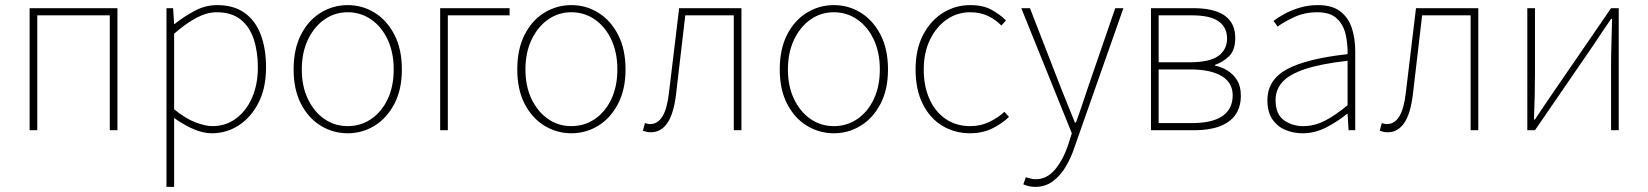

<svg xmlns="http://www.w3.org/2000/svg" viewBox="-20 -510 6456 752"><path d="M96 0V-478H440V0H410V-450H126V0Z M632 222V-478H658L662 -416H664Q700 -445 742.5 -467.5Q785 -490 830 -490Q895 -490 937.5 -460Q980 -430 1001 -375Q1022 -320 1022 -246Q1022 -165 992.5 -107.5Q963 -50 915 -19Q867 12 810 12Q776 12 738.5 -4Q701 -20 662 -48V42V222ZM812 -16Q864 -16 904 -45.5Q944 -75 967 -127Q990 -179 990 -246Q990 -307 974 -356Q958 -405 922.5 -433.5Q887 -462 828 -462Q791 -462 750 -440.5Q709 -419 662 -378V-82Q706 -46 745 -31Q784 -16 812 -16Z M1342 12Q1285 12 1236.5 -17.5Q1188 -47 1159 -103Q1130 -159 1130 -238Q1130 -318 1159 -374.5Q1188 -431 1236.5 -460.5Q1285 -490 1342 -490Q1399 -490 1447 -460.5Q1495 -431 1524.5 -374.5Q1554 -318 1554 -238Q1554 -159 1524.5 -103Q1495 -47 1447 -17.5Q1399 12 1342 12ZM1342 -16Q1393 -16 1434 -44Q1475 -72 1498.5 -122Q1522 -172 1522 -238Q1522 -304 1498.5 -354.5Q1475 -405 1434 -433.5Q1393 -462 1342 -462Q1291 -462 1250.5 -433.5Q1210 -405 1186 -354.5Q1162 -304 1162 -238Q1162 -172 1186 -122Q1210 -72 1250.5 -44Q1291 -16 1342 -16Z M1704 0V-478H1976V-450H1734V0Z M2218 12Q2161 12 2112.5 -17.5Q2064 -47 2035 -103Q2006 -159 2006 -238Q2006 -318 2035 -374.5Q2064 -431 2112.5 -460.5Q2161 -490 2218 -490Q2275 -490 2323 -460.5Q2371 -431 2400.5 -374.5Q2430 -318 2430 -238Q2430 -159 2400.5 -103Q2371 -47 2323 -17.5Q2275 12 2218 12ZM2218 -16Q2269 -16 2310 -44Q2351 -72 2374.5 -122Q2398 -172 2398 -238Q2398 -304 2374.5 -354.5Q2351 -405 2310 -433.5Q2269 -462 2218 -462Q2167 -462 2126.5 -433.5Q2086 -405 2062 -354.5Q2038 -304 2038 -238Q2038 -172 2062 -122Q2086 -72 2126.5 -44Q2167 -16 2218 -16Z M2530 8Q2520 8 2513 6.5Q2506 5 2498 2L2506 -28Q2511 -27 2515.5 -25.5Q2520 -24 2526 -24Q2556 -24 2574.5 -54Q2593 -84 2600 -146Q2610 -229 2620 -312Q2630 -395 2640 -478H2884V0H2854V-450H2664Q2655 -373 2646 -296Q2637 -219 2628 -142Q2619 -65 2594 -28.5Q2569 8 2530 8Z M3246 12Q3189 12 3140.5 -17.5Q3092 -47 3063 -103Q3034 -159 3034 -238Q3034 -318 3063 -374.5Q3092 -431 3140.5 -460.5Q3189 -490 3246 -490Q3303 -490 3351 -460.5Q3399 -431 3428.5 -374.5Q3458 -318 3458 -238Q3458 -159 3428.5 -103Q3399 -47 3351 -17.5Q3303 12 3246 12ZM3246 -16Q3297 -16 3338 -44Q3379 -72 3402.5 -122Q3426 -172 3426 -238Q3426 -304 3402.5 -354.5Q3379 -405 3338 -433.5Q3297 -462 3246 -462Q3195 -462 3154.5 -433.5Q3114 -405 3090 -354.5Q3066 -304 3066 -238Q3066 -172 3090 -122Q3114 -72 3154.5 -44Q3195 -16 3246 -16Z M3780 12Q3719 12 3670.5 -17.5Q3622 -47 3594 -103Q3566 -159 3566 -238Q3566 -318 3596 -374.5Q3626 -431 3674.5 -460.5Q3723 -490 3780 -490Q3830 -490 3863 -472Q3896 -454 3920 -430L3902 -410Q3880 -433 3849.5 -447.5Q3819 -462 3780 -462Q3729 -462 3688 -433.5Q3647 -405 3622.5 -354.5Q3598 -304 3598 -238Q3598 -172 3620.5 -122Q3643 -72 3684 -44Q3725 -16 3780 -16Q3821 -16 3855 -32.5Q3889 -49 3914 -72L3932 -52Q3902 -24 3864.5 -6Q3827 12 3780 12Z M4034 222Q4022 222 4009.5 219Q3997 216 3988 212L3998 184Q4006 187 4016.5 189.5Q4027 192 4036 192Q4081 192 4113 153Q4145 114 4164 56L4178 12L3980 -478H4014L4136 -164Q4148 -134 4162.5 -98Q4177 -62 4190 -30H4194Q4206 -62 4218 -98Q4230 -134 4240 -164L4348 -478H4380L4188 68Q4176 105 4155.5 140.5Q4135 176 4105 199Q4075 222 4034 222Z M4488 0V-478H4656Q4707 -478 4743.5 -465.5Q4780 -453 4799 -427Q4818 -401 4818 -361Q4818 -314 4794.5 -290.5Q4771 -267 4739 -256V-253Q4764 -248 4787 -234Q4810 -220 4825 -196Q4840 -172 4840 -136Q4840 -90 4818.5 -60Q4797 -30 4756.5 -15Q4716 0 4660 0ZM4518 -266H4637Q4718 -266 4752 -291Q4786 -316 4786 -359Q4786 -403 4753 -426.5Q4720 -450 4647 -450H4518ZM4518 -28H4650Q4728 -28 4768 -55.5Q4808 -83 4808 -137Q4808 -186 4765 -212Q4722 -238 4642 -238H4518Z M5082 12Q5045 12 5013.5 -1.5Q4982 -15 4963 -43.5Q4944 -72 4944 -117Q4944 -197 5020 -238.5Q5096 -280 5258 -298Q5259 -337 5250.5 -375Q5242 -413 5216 -437.5Q5190 -462 5140 -462Q5089 -462 5048 -442.5Q5007 -423 4984 -406L4968 -428Q4983 -440 5009 -454.5Q5035 -469 5069 -479.5Q5103 -490 5142 -490Q5198 -490 5230 -465Q5262 -440 5275 -399Q5288 -358 5288 -310V0H5262L5258 -64H5256Q5219 -34 5174.5 -11Q5130 12 5082 12ZM5084 -16Q5128 -16 5169 -37Q5210 -58 5258 -98V-272Q5153 -260 5091.5 -239.5Q5030 -219 5003 -189Q4976 -159 4976 -118Q4976 -63 5008.5 -39.5Q5041 -16 5084 -16Z M5416 8Q5406 8 5399 6.5Q5392 5 5384 2L5392 -28Q5397 -27 5401.5 -25.5Q5406 -24 5412 -24Q5442 -24 5460.5 -54Q5479 -84 5486 -146Q5496 -229 5506 -312Q5516 -395 5526 -478H5770V0H5740V-450H5550Q5541 -373 5532 -296Q5523 -219 5514 -142Q5505 -65 5480 -28.5Q5455 8 5416 8Z M5962 0V-478H5992V-224Q5992 -184 5991 -137Q5990 -90 5988 -42H5992Q6007 -65 6027 -94.5Q6047 -124 6062 -146L6290 -478H6320V0H6290V-254Q6290 -294 6291.5 -341Q6293 -388 6294 -436H6290Q6275 -414 6255 -384.5Q6235 -355 6220 -332L5992 0Z"/></svg>

Font: Source Sans 3 Variable
Style: Regular
Weight: 200
Designer: Paul D. Hunt
Foundry: Adobe Systems Incorporated
Version: Version 3.026